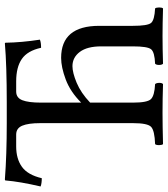

<svg xmlns="http://www.w3.org/2000/svg" viewBox="30 -723 695 795"><g transform="rotate(-90 377.5 -325.5)"><path d="M668 -123Q668 -62 679.9 -47.6Q691.9 -33.2 740.2 -30.8Q744.1 -25.9 744.1 -13.9Q744.1 -2 740.2 2Q674.3 0 626 0Q575.2 0 511.2 2Q506.3 -2 506.1 -13.9Q505.9 -25.9 511.2 -30.8Q559.1 -32.7 571 -47.4Q583 -62 583 -123V-253.9Q583 -312 560.1 -342.5Q537.1 -373 501 -373Q474.1 -373 432.1 -355.5Q390.1 -337.9 350.1 -299.8V-122.1Q350.1 -63 364.5 -48.1Q378.9 -33.2 426.8 -30.8Q431.6 -25.9 431.9 -13.9Q432.1 -2 426.8 2Q366.7 0 308.1 0Q256.3 0 178.2 2Q174.3 -2 174.1 -13.9Q173.8 -25.9 178.2 -30.8Q234.4 -32.7 249.8 -47.4Q265.1 -62 265.1 -122.1V-506.8Q265.1 -555.7 254.6 -580.8Q244.1 -606 217.8 -606H168.9Q117.2 -606 84 -582Q50.8 -558.1 37.1 -500Q15.1 -500 2.9 -504.9Q22.9 -590.8 27.8 -649.9Q27.8 -652.8 32.2 -652.8Q133.3 -645 265.1 -645H351.1Q503.9 -645 595.2 -652.8Q598.1 -652.8 598.1 -649.9Q599.1 -584 610.8 -507.8Q599.6 -502.9 577.1 -502.9Q564.9 -559.1 531 -582.5Q497.1 -606 438 -606H396Q370.1 -606 360.1 -580.6Q350.1 -555.2 350.1 -503.9V-336.9Q395 -381.8 446 -400.9Q497.1 -419.9 535.2 -419.9Q668 -419.9 668 -262.2Z"/></g></svg>

Font: Linux Libertine O
Style: Regular
Weight: 400
Designer: Philipp H. Poll
Foundry: Philipp H. Poll
Version: Version 5.3.0